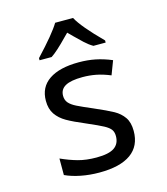

<svg xmlns="http://www.w3.org/2000/svg" viewBox="-115 -855 829 954"><g transform="rotate(-15 300.0 -378.0)"><path d="M104 -24V-109Q148 -89 189.5 -77.5Q231 -66 284 -66Q348 -66 376 -85.5Q404 -105 404 -144Q404 -165 394.5 -178Q385 -191 361 -204Q337 -217 279 -242Q217 -268 184 -287Q151 -306 132 -333.5Q113 -361 113 -403Q113 -473 167 -509.5Q221 -546 320 -546Q365 -546 405 -538Q445 -530 488 -512L461 -441Q422 -457 388.5 -463.5Q355 -470 319 -470Q259 -470 230.5 -454Q202 -438 202 -405Q202 -383 214.5 -368.5Q227 -354 252 -341.5Q277 -329 331 -306Q398 -277 428.5 -260Q459 -243 477.5 -216.5Q496 -190 496 -146Q496 -69 441 -29.5Q386 10 279 10Q229 10 183.5 1Q138 -8 104 -24ZM135 -617Q229 -717 258 -766H350Q377 -715 475 -617V-606H412Q391 -618 369.5 -638Q348 -658 328.5 -677.5Q309 -697 303 -703L285 -685Q228 -626 197 -606H135Z"/></g></svg>

Font: Noto Sans Mono UI
Style: Regular
Weight: 400
Monospace: yes
Designer: Monotype Design team
Foundry: Monotype Imaging Inc.
Version: Version 1.000